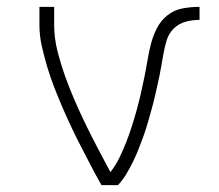

<svg xmlns="http://www.w3.org/2000/svg" viewBox="-20 -540 640 560"><path d="M276 0Q260 -28 245.5 -56Q231 -84 216.5 -112Q202 -140 188.5 -168.5Q175 -197 162.5 -226Q150 -255 138.5 -284.5Q127 -314 118 -344Q109 -374 102 -405Q95 -436 95 -468V-520H138V-468Q138 -429 147.5 -391.5Q157 -354 170 -317.5Q183 -281 198.5 -245.5Q214 -210 231 -175Q248 -140 266 -106Q284 -72 302 -38Q317 -57 328 -79.5Q339 -102 348 -125Q357 -148 364.5 -171.5Q372 -195 378.5 -218.5Q385 -242 390.5 -266Q396 -290 401 -314.5Q406 -339 410 -363Q414 -387 420 -411Q426 -435 437.5 -457.5Q449 -480 468.5 -495.5Q488 -511 512.5 -515.5Q537 -520 562 -520V-482Q541 -482 521 -476.5Q501 -471 486.5 -456.5Q472 -442 466 -422Q460 -402 456.5 -382Q453 -362 449.5 -342Q446 -322 441.5 -302Q437 -282 432.5 -262Q428 -242 422.5 -222.5Q417 -203 411.5 -183.5Q406 -164 399 -144.5Q392 -125 384.5 -106Q377 -87 368 -68.5Q359 -50 348.5 -32.5Q338 -15 324 0Z"/></svg>

Font: Zed Sans Extralight Extended
Style: Regular
Weight: 200
Width: 7
Designer: Belleve Invis
Foundry: Belleve Invis
Version: Version 1.0.0; ttfautohint (v1.8.4)